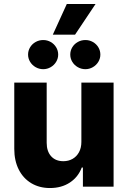

<svg xmlns="http://www.w3.org/2000/svg" viewBox="-20 -951 652 978"><path d="M394.5 -530.3H558.6V0H402.3V-97.7H396.5Q378.4 -49.3 335.9 -21.2Q293.5 6.8 234.4 6.8Q180.7 6.8 139.4 -17.8Q98.1 -42.5 75.4 -87.6Q52.7 -132.8 52.7 -192.4V-530.3H217.8V-223.6Q217.8 -180.2 240.5 -155Q263.2 -129.9 302.7 -129.9Q328.6 -129.9 349.4 -141.6Q370.1 -153.3 382.3 -175.5Q394.5 -197.8 394.5 -228.5ZM123 -672.9Q123 -692.9 133.3 -710Q143.6 -727.1 161.4 -737.1Q179.2 -747.1 200.2 -747.1Q220.7 -747.1 238.3 -737.1Q255.9 -727.1 266.1 -710Q276.4 -692.9 276.4 -672.9Q276.4 -653.3 266.1 -636.2Q255.9 -619.1 238.3 -608.9Q220.7 -598.6 200.2 -598.6Q179.2 -598.6 161.4 -608.9Q143.6 -619.1 133.3 -636.2Q123 -653.3 123 -672.9ZM337.9 -672.9Q337.9 -692.9 348.1 -710Q358.4 -727.1 376.2 -737.1Q394 -747.1 415 -747.1Q435.5 -747.1 453.1 -737.1Q470.7 -727.1 481 -710Q491.2 -692.9 491.2 -672.9Q491.2 -653.3 481 -636.2Q470.7 -619.1 453.1 -608.9Q435.5 -598.6 415 -598.6Q394 -598.6 376.2 -608.9Q358.4 -619.1 348.1 -636.2Q337.9 -653.3 337.9 -672.9ZM320.3 -930.7H466.8L362.3 -774.4H249Z"/></svg>

Font: Pretendard ExtraBold
Style: Regular
Weight: 800
Designer: Base glyphs from Inter by Rasmus Andersson; Hangeul glyphs from Noto Sans CJK(Source Han Sans) by Jang Soo-young and Kan
Foundry: Kil Hyung-jin
Version: Version 1.309